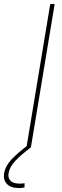

<svg xmlns="http://www.w3.org/2000/svg" viewBox="-82 -748 317 974"><path d="M195.3 -727.5 74.7 0H52.2L172.9 -727.5ZM16.1 206.1Q-26.4 206.1 -46.4 185.8Q-66.4 165.5 -61 130.4Q-54.2 92.8 -22.5 59.6Q9.3 26.4 58.6 -10.7L74.2 0Q24.9 37.1 -3.9 67.6Q-32.7 98.1 -38.6 130.4Q-42.5 155.8 -28.1 169.7Q-13.7 183.6 19.5 183.6Q25.9 183.6 31.5 182.9Q37.1 182.1 42.5 181.2V202.6Q36.1 204.1 29.5 205.1Q22.9 206.1 16.1 206.1Z"/></svg>

Font: Inter 24pt Thin
Style: Italic
Weight: 250
Italic angle: -9.3988°
Version: Version 4.001;git-66647c0bb